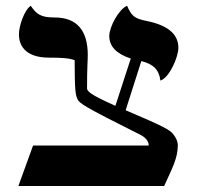

<svg xmlns="http://www.w3.org/2000/svg" viewBox="-20 -637 675 658"><path d="M589.4 -138.2C589.4 -152.3 583.5 -165 572.8 -178.2C561.5 -191.4 548.3 -200.7 410.6 -259.3L464.4 -427.7C504.4 -417.5 524.9 -399.4 529.8 -360.8C561 -371.1 591.3 -441.9 591.3 -473.1C591.3 -515.6 562 -549.3 481.4 -565.4C440.4 -573.7 430.7 -582.5 415.5 -617.2C387.2 -605.5 354.5 -544.9 354.5 -513.7C354.5 -478 379.4 -452.1 428.2 -436.5L375.5 -274.4C286.1 -314 278.3 -324.7 278.3 -335C278.3 -408.7 280.8 -427.7 280.8 -448.7C280.8 -532.7 243.2 -577.1 167.5 -577.1C119.6 -577.1 105.5 -587.9 85.4 -617.2C63 -602.1 44.9 -547.9 44.9 -519.5C44.9 -470.7 78.6 -439.9 146 -439.5C190.9 -439.5 216.3 -438 235.8 -430.7C235.8 -323.7 239.3 -309.6 246.1 -296.4C252.9 -283.2 261.2 -274.9 464.4 -173.3C481 -163.6 489.7 -151.9 489.7 -138.2H93.3L43 0.5H542.5C568.4 -57.1 588.9 -92.3 589.4 -138.2Z"/></svg>

Font: Cardo
Style: Italic
Weight: 400
Designer: David J. Perry
Foundry: David J. Perry
Version: Version 0.99